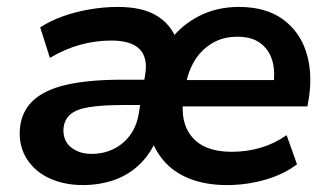

<svg xmlns="http://www.w3.org/2000/svg" viewBox="-20 -524 952 554"><path d="M219 10Q167 10 125 -8.5Q83 -27 59 -63Q35 -99 37 -147Q40 -199 73 -231.5Q106 -264 170 -279Q234 -294 332 -294H413L402 -221H336Q276 -221 238 -215Q200 -209 182.5 -193.5Q165 -178 163 -151Q162 -117 185.5 -98.5Q209 -80 244 -80Q279 -80 307.5 -94Q336 -108 355 -133.5Q374 -159 380 -194L399 -309Q407 -358 382.5 -382.5Q358 -407 301 -407Q256 -407 212 -395Q168 -383 124 -357L96 -445Q125 -464 161.5 -477Q198 -490 239 -497Q280 -504 320 -504Q391 -504 432.5 -478.5Q474 -453 490 -408H471Q504 -452 555 -478Q606 -504 669 -504Q746 -504 794.5 -469.5Q843 -435 862.5 -377Q882 -319 872 -246L867 -217H485L496 -293H787L768 -274Q775 -316 766 -348Q757 -380 732 -399Q707 -418 665 -418Q622 -418 590 -398Q558 -378 539.5 -345.5Q521 -313 515 -274L510 -245Q498 -172 534 -129Q570 -86 648 -86Q693 -86 733 -98Q773 -110 807 -134L837 -50Q799 -21 745.5 -5.5Q692 10 635 10Q578 10 533.5 -6Q489 -22 460 -52Q431 -82 417 -121H431Q413 -78 381 -48Q349 -18 307.5 -4Q266 10 219 10Z"/></svg>

Font: Nunito Sans 10pt
Style: Bold Italic
Weight: 700
Italic angle: -9°
Designer: Vernon Adams
Foundry: Vernon Adams
Version: Version 3.101;gftools[0.9.27]